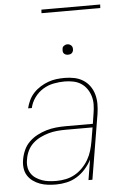

<svg xmlns="http://www.w3.org/2000/svg" viewBox="-60 -926 619 976"><g transform="rotate(-5 250.0 -438.0)"><path d="M187 8Q165 8 144 5.5Q123 3 104 -4Q85 -11 68.5 -23Q52 -35 41.5 -52Q31 -69 28.5 -90.5Q26 -112 30 -133Q34 -157 44.5 -180.5Q55 -204 73.5 -222Q92 -240 115 -252Q138 -264 162 -271Q186 -278 210.5 -280.5Q235 -283 259 -283H399L407 -334Q411 -357 411.5 -379.5Q412 -402 406 -422.5Q400 -443 388 -460.5Q376 -478 358.5 -489.5Q341 -501 319 -505.5Q297 -510 275 -510Q247 -510 218.5 -504.5Q190 -499 164.5 -483.5Q139 -468 121 -443Q103 -418 97 -390H78Q83 -411 92.5 -431Q102 -451 117.5 -467.5Q133 -484 152.5 -496Q172 -508 192.5 -515.5Q213 -523 234 -525.5Q255 -528 276 -528Q302 -528 326 -523Q350 -518 370 -505.5Q390 -493 404 -473.5Q418 -454 424.5 -430.5Q431 -407 431 -382Q431 -357 427 -331L372 0H352L369 -103Q356 -78 336.5 -56Q317 -34 292.5 -19Q268 -4 240.5 2Q213 8 187 8ZM190 -10Q214 -10 238 -15Q262 -20 283.5 -32Q305 -44 323 -62.5Q341 -81 353.5 -102.5Q366 -124 373 -147.5Q380 -171 384 -194L396 -265H259Q237 -265 215 -263Q193 -261 171.5 -255Q150 -249 128.5 -238.5Q107 -228 90 -212Q73 -196 63 -175Q53 -154 50 -132Q46 -113 48.5 -94.5Q51 -76 60.5 -61Q70 -46 85 -36Q100 -26 117 -20Q134 -14 152.5 -12Q171 -10 190 -10ZM304 -644Q298 -644 292.5 -646Q287 -648 283 -652.5Q279 -657 278.5 -663.5Q278 -670 279 -676Q279 -681 281.5 -685Q284 -689 288 -691.5Q292 -694 296 -695.5Q300 -697 305 -697Q311 -697 316.5 -694.5Q322 -692 326 -687.5Q330 -683 331 -676.5Q332 -670 331 -664Q330 -659 327.5 -655Q325 -651 321.5 -648.5Q318 -646 313.5 -645Q309 -644 304 -644ZM188 -866 189 -884H489L488 -866Z"/></g></svg>

Font: Iosevka Thin Oblique
Style: Regular
Weight: 100
Italic angle: -9°
Monospace: yes
Designer: Belleve Invis
Foundry: Belleve Invis
Version: Version 32.5.0; ttfautohint (v1.8.4)